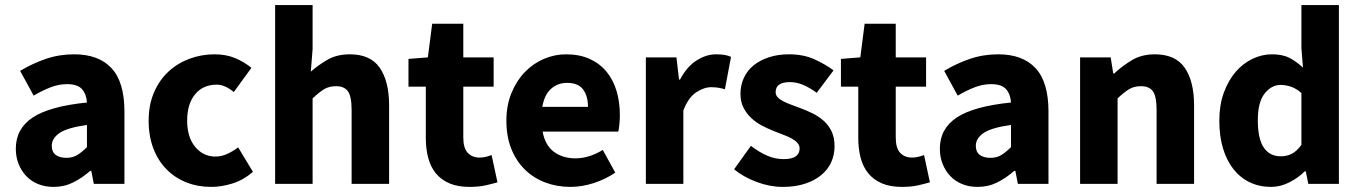

<svg xmlns="http://www.w3.org/2000/svg" viewBox="-20 -721 5336 753"><path d="M190 12Q156 12 128.5 0.5Q101 -11 82 -31.5Q63 -52 52.5 -79Q42 -106 42 -138Q42 -216 108 -260Q174 -304 321 -319Q319 -352 301.5 -371.5Q284 -391 243 -391Q211 -391 179.5 -379Q148 -367 112 -346L59 -443Q107 -472 159.5 -490Q212 -508 271 -508Q367 -508 417.5 -453.5Q468 -399 468 -284V0H348L338 -51H334Q302 -23 267 -5.5Q232 12 190 12ZM240 -102Q265 -102 283 -113Q301 -124 321 -144V-231Q243 -220 213 -199Q183 -178 183 -149Q183 -125 198.5 -113.5Q214 -102 240 -102Z M808 12Q756 12 711.5 -5.5Q667 -23 634 -56Q601 -89 582 -137.5Q563 -186 563 -248Q563 -310 584 -358.5Q605 -407 640.5 -440Q676 -473 723 -490.5Q770 -508 821 -508Q867 -508 902.5 -493Q938 -478 966 -455L897 -360Q862 -389 830 -389Q776 -389 745 -351Q714 -313 714 -248Q714 -183 745.5 -145Q777 -107 825 -107Q849 -107 871.5 -117.5Q894 -128 914 -143L972 -47Q935 -15 892 -1.5Q849 12 808 12Z M1059 0V-701H1206V-529L1199 -440Q1227 -465 1264 -486.5Q1301 -508 1352 -508Q1433 -508 1469.5 -455Q1506 -402 1506 -308V0H1359V-289Q1359 -343 1344.5 -363Q1330 -383 1298 -383Q1270 -383 1250 -370.5Q1230 -358 1206 -335V0Z M1821 12Q1775 12 1742.5 -2Q1710 -16 1689.5 -41Q1669 -66 1659.5 -101.5Q1650 -137 1650 -180V-381H1582V-490L1658 -496L1675 -628H1797V-496H1916V-381H1797V-182Q1797 -140 1814.5 -121.5Q1832 -103 1861 -103Q1873 -103 1885.5 -106Q1898 -109 1908 -113L1931 -6Q1911 0 1884 6Q1857 12 1821 12Z M2217 12Q2164 12 2118 -5.5Q2072 -23 2038 -56.5Q2004 -90 1985 -138Q1966 -186 1966 -248Q1966 -308 1986 -356.5Q2006 -405 2038.5 -438.5Q2071 -472 2113 -490Q2155 -508 2200 -508Q2253 -508 2292.5 -490Q2332 -472 2358.5 -440Q2385 -408 2398 -364.5Q2411 -321 2411 -270Q2411 -250 2409 -232Q2407 -214 2405 -205H2108Q2118 -151 2152.5 -125.5Q2187 -100 2237 -100Q2290 -100 2344 -133L2393 -44Q2355 -18 2308.5 -3Q2262 12 2217 12ZM2107 -302H2286Q2286 -344 2267 -370Q2248 -396 2203 -396Q2168 -396 2141.5 -373Q2115 -350 2107 -302Z M2513 0V-496H2633L2643 -409H2647Q2674 -460 2712 -484Q2750 -508 2788 -508Q2809 -508 2822.5 -505.5Q2836 -503 2847 -498L2823 -371Q2809 -375 2797 -377Q2785 -379 2769 -379Q2741 -379 2710.5 -359Q2680 -339 2660 -288V0Z M3049 12Q3000 12 2948.5 -7Q2897 -26 2859 -57L2925 -149Q2959 -123 2990 -110Q3021 -97 3053 -97Q3086 -97 3101 -108Q3116 -119 3116 -139Q3116 -151 3107.5 -160.5Q3099 -170 3084.5 -178Q3070 -186 3052 -192.5Q3034 -199 3015 -207Q2992 -216 2969 -228Q2946 -240 2927 -257.5Q2908 -275 2896 -298.5Q2884 -322 2884 -353Q2884 -387 2897.5 -416Q2911 -445 2936 -465Q2961 -485 2996 -496.5Q3031 -508 3074 -508Q3131 -508 3174 -488.5Q3217 -469 3249 -445L3183 -357Q3156 -377 3130 -388Q3104 -399 3078 -399Q3022 -399 3022 -360Q3022 -348 3030 -339.5Q3038 -331 3051.5 -324Q3065 -317 3082.5 -310.5Q3100 -304 3119 -297Q3143 -288 3166.5 -276.5Q3190 -265 3209.5 -248Q3229 -231 3241 -206.5Q3253 -182 3253 -148Q3253 -114 3240 -85Q3227 -56 3201 -34.5Q3175 -13 3137 -0.5Q3099 12 3049 12Z M3517 12Q3471 12 3438.5 -2Q3406 -16 3385.5 -41Q3365 -66 3355.5 -101.5Q3346 -137 3346 -180V-381H3278V-490L3354 -496L3371 -628H3493V-496H3612V-381H3493V-182Q3493 -140 3510.5 -121.5Q3528 -103 3557 -103Q3569 -103 3581.5 -106Q3594 -109 3604 -113L3627 -6Q3607 0 3580 6Q3553 12 3517 12Z M3814 12Q3780 12 3752.5 0.5Q3725 -11 3706 -31.5Q3687 -52 3676.5 -79Q3666 -106 3666 -138Q3666 -216 3732 -260Q3798 -304 3945 -319Q3943 -352 3925.5 -371.5Q3908 -391 3867 -391Q3835 -391 3803.5 -379Q3772 -367 3736 -346L3683 -443Q3731 -472 3783.5 -490Q3836 -508 3895 -508Q3991 -508 4041.5 -453.5Q4092 -399 4092 -284V0H3972L3962 -51H3958Q3926 -23 3891 -5.5Q3856 12 3814 12ZM3864 -102Q3889 -102 3907 -113Q3925 -124 3945 -144V-231Q3867 -220 3837 -199Q3807 -178 3807 -149Q3807 -125 3822.5 -113.5Q3838 -102 3864 -102Z M4216 0V-496H4336L4346 -433H4350Q4382 -463 4420 -485.5Q4458 -508 4509 -508Q4590 -508 4626.5 -455Q4663 -402 4663 -308V0H4516V-289Q4516 -343 4501.5 -363Q4487 -383 4455 -383Q4427 -383 4407 -370.5Q4387 -358 4363 -335V0Z M4965 12Q4919 12 4881.5 -6Q4844 -24 4817.5 -57.5Q4791 -91 4776.5 -139Q4762 -187 4762 -248Q4762 -309 4779.5 -357Q4797 -405 4825.5 -438.5Q4854 -472 4891.5 -490Q4929 -508 4968 -508Q5010 -508 5037 -494Q5064 -480 5090 -456L5084 -532V-701H5231V0H5111L5101 -49H5097Q5071 -23 5036 -5.5Q5001 12 4965 12ZM5003 -108Q5027 -108 5046.5 -118Q5066 -128 5084 -153V-356Q5064 -374 5043 -381Q5022 -388 5002 -388Q4967 -388 4940 -354.5Q4913 -321 4913 -250Q4913 -176 4936.5 -142Q4960 -108 5003 -108Z"/></svg>

Font: TypoPRO Source Sans Pro
Style: Bold
Weight: 700
Designer: Paul D. Hunt
Foundry: Adobe Systems Incorporated
Version: Version 2.020;PS 2.000;hotconv 1.0.86;makeotf.lib2.5.63406